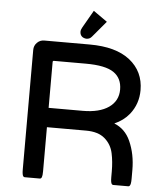

<svg xmlns="http://www.w3.org/2000/svg" viewBox="-58 -907 810 956"><g transform="rotate(5 347.5 -429.5)"><path d="M355.5 -591.3H196.3Q192.9 -591.3 191.4 -589.8Q189.9 -587.9 189.9 -585V-356H360.4Q443.8 -356 490.2 -388.4Q536.6 -420.9 536.6 -477.5Q536.6 -534.2 495.1 -562.7Q453.6 -591.3 355.5 -591.3ZM632.3 -84V-39.1Q632.3 -10.7 625.5 -4.4Q623 -1.5 619.1 -1.5H543.9Q540 -1.5 537.1 -4.4Q530.8 -10.7 530.8 -39.1V-68.4Q530.8 -116.7 522 -158.2Q512.7 -202.1 479.5 -230.7Q446.3 -259.3 385.7 -259.3H189.9V-39.1Q189.9 -17.6 186.5 -8.8Q185.5 -6.3 183.1 -3.9Q180.7 -1.5 176.8 -1.5H101.6Q97.7 -1.5 94.7 -4.4Q88.4 -10.7 88.4 -39.1V-636.7Q88.4 -658.2 103.3 -673.1Q118.2 -688 138.7 -688H366.2Q497.1 -688 567.4 -632.8Q638.2 -576.7 638.2 -483.4Q638.2 -414.6 596.7 -362.3Q567.9 -326.7 522.5 -307.1Q577.6 -285.2 603.5 -227.5Q632.3 -163.1 632.3 -84ZM441.4 -808.1 374 -728Q363.8 -715.3 347.7 -715.3Q340.8 -715.3 335 -717.8Q328.6 -719.7 323.7 -724.6Q314.9 -733.4 314.9 -748Q314.9 -757.3 322.3 -770L372.1 -856.9Z"/></g></svg>

Font: YuPearl-Medium
Style: Medium
Weight: 500
Designer: Max Yao
Foundry: Max-Everyday
Version: Version 1.011; ttfautohint (v1.8.3)